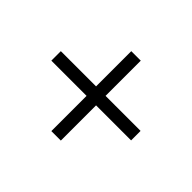

<svg xmlns="http://www.w3.org/2000/svg" viewBox="-104 -655 744 744"><g transform="rotate(-45 267.5 -283.5)"><path d="M242 -65V-502H294V-65ZM49 -257V-309H487V-257Z"/></g></svg>

Font: Piazzolla Thin Light
Style: Regular
Weight: 300
Version: Version 2.005